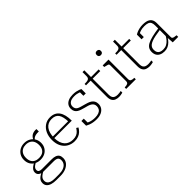

<svg xmlns="http://www.w3.org/2000/svg" viewBox="95 -1815 3102 3102"><g transform="rotate(-45 1646.0 -263.5)"><path d="M588 -512Q546 -513 519 -507.5Q492 -502 473.5 -489Q455 -476 439 -452L425 -467Q435 -494 450 -514Q465 -534 484.5 -546.5Q504 -559 530 -564.5Q556 -570 588 -567ZM288 -168Q231 -168 186.5 -191Q142 -214 117 -256.5Q92 -299 92 -356Q92 -413 117.5 -456Q143 -499 187.5 -523Q232 -547 288 -547Q344 -547 388.5 -523Q433 -499 459 -456Q485 -413 485 -356Q485 -299 459 -256.5Q433 -214 389 -191Q345 -168 288 -168ZM288 -205Q334 -205 367.5 -222Q401 -239 419 -273Q437 -307 437 -356Q437 -406 419 -440.5Q401 -475 367.5 -493Q334 -511 288 -511Q243 -511 209.5 -493Q176 -475 157.5 -440.5Q139 -406 139 -356Q139 -307 157 -273Q175 -239 208.5 -222Q242 -205 288 -205ZM236 244Q174 244 130 230.5Q86 217 62.5 189.5Q39 162 39 121Q39 88 53 63.5Q67 39 97 18Q127 -3 172 -24L189 -8Q151 12 128 30.5Q105 49 95 69Q85 89 85 115Q85 143 100.5 164Q116 185 149.5 196.5Q183 208 236 208H330Q389 208 431 192Q473 176 495.5 146Q518 116 518 74Q518 36 495.5 17.5Q473 -1 416 -1H155L156 -2Q133 -8 114 -18.5Q95 -29 84 -46Q73 -63 73 -89Q73 -117 87.5 -139Q102 -161 128 -179.5Q154 -198 189 -216L204 -196Q178 -181 159 -167Q140 -153 129.5 -137Q119 -121 119 -100Q119 -73 137 -60Q155 -47 191 -47H416Q464 -47 497 -35Q530 -23 547 2.5Q564 28 564 70Q564 125 532 164Q500 203 447 223.5Q394 244 330 244Z M689 -263Q689 -202 704 -157.5Q719 -113 745.5 -84Q772 -55 808 -41Q844 -27 887 -27Q936 -27 968 -41.5Q1000 -56 1020.5 -79Q1041 -102 1055 -125L1087 -105Q1068 -71 1040.5 -44.5Q1013 -18 975 -3.5Q937 11 887 11Q819 11 762.5 -21Q706 -53 673 -114.5Q640 -176 640 -264Q640 -348 670 -411.5Q700 -475 753.5 -511Q807 -547 875 -547Q930 -547 970 -528Q1010 -509 1036 -472.5Q1062 -436 1075 -382.5Q1088 -329 1088 -259H672V-294H1056L1040 -279Q1038 -341 1028 -384.5Q1018 -428 998.5 -455.5Q979 -483 948.5 -496Q918 -509 875 -509Q832 -509 797.5 -492.5Q763 -476 739 -445Q715 -414 702 -368Q689 -322 689 -263Z M1540 -138Q1540 -169 1527 -189Q1514 -209 1491.5 -222Q1469 -235 1441 -243.5Q1413 -252 1383 -259Q1351 -268 1320.5 -277.5Q1290 -287 1265.5 -302.5Q1241 -318 1226.5 -343.5Q1212 -369 1212 -408Q1212 -450 1234 -481.5Q1256 -513 1297.5 -530Q1339 -547 1395 -547Q1437 -547 1468.5 -541Q1500 -535 1522.5 -526.5Q1545 -518 1559 -510V-410H1505V-502Q1509 -499 1512.5 -496.5Q1516 -494 1519 -490.5Q1522 -487 1524.5 -482.5Q1527 -478 1529 -473Q1515 -485 1495 -493Q1475 -501 1450 -505.5Q1425 -510 1395 -510Q1325 -510 1291 -483Q1257 -456 1257 -412Q1257 -382 1269 -363Q1281 -344 1302.5 -333Q1324 -322 1352 -314.5Q1380 -307 1411 -298Q1442 -290 1473.5 -279.5Q1505 -269 1530 -252.5Q1555 -236 1570.5 -209.5Q1586 -183 1586 -143Q1586 -100 1563.5 -65Q1541 -30 1497 -9.5Q1453 11 1389 11Q1349 11 1312.5 4.5Q1276 -2 1246 -13.5Q1216 -25 1194 -38V-145H1248V-26Q1241 -31 1236 -36.5Q1231 -42 1228.5 -48Q1226 -54 1225 -59.5Q1224 -65 1224 -69Q1244 -57 1269 -47Q1294 -37 1324.5 -31.5Q1355 -26 1390 -26Q1439 -26 1472.5 -39Q1506 -52 1523 -77.5Q1540 -103 1540 -138Z M1654 -500V-532H1664Q1697 -532 1719 -536.5Q1741 -541 1753 -555Q1765 -569 1765 -597L1790 -537H1980V-500ZM1806 -131Q1806 -92 1819 -70Q1832 -48 1856 -39Q1880 -30 1912 -30Q1937 -30 1957.5 -33.5Q1978 -37 1986 -39V-2Q1975 1 1961.5 4Q1948 7 1932.5 9Q1917 11 1901 11Q1863 11 1831 -1Q1799 -13 1780 -44.5Q1761 -76 1761 -131V-522L1765 -531V-691H1806Z M2169 -675Q2149 -675 2135.5 -686.5Q2122 -698 2122 -723Q2122 -748 2135 -759.5Q2148 -771 2169 -771Q2190 -771 2204 -759.5Q2218 -748 2218 -723Q2218 -698 2204 -686.5Q2190 -675 2169 -675ZM2205 -537V-90Q2205 -56 2227.5 -45Q2250 -34 2289 -34H2292V0H2072V-34H2075Q2114 -34 2137 -45Q2160 -56 2160 -90V-454Q2160 -476 2140.5 -483.5Q2121 -491 2082 -499L2072 -501V-537Z M2352 -500V-532H2362Q2395 -532 2417 -536.5Q2439 -541 2451 -555Q2463 -569 2463 -597L2488 -537H2678V-500ZM2504 -131Q2504 -92 2517 -70Q2530 -48 2554 -39Q2578 -30 2610 -30Q2635 -30 2655.5 -33.5Q2676 -37 2684 -39V-2Q2673 1 2659.5 4Q2646 7 2630.5 9Q2615 11 2599 11Q2561 11 2529 -1Q2497 -13 2478 -44.5Q2459 -76 2459 -131V-522L2463 -531V-691H2504Z M3135 -326V-290Q3065 -280 3013 -269.5Q2961 -259 2926.5 -245.5Q2892 -232 2871.5 -215.5Q2851 -199 2842 -178Q2833 -157 2833 -130Q2833 -96 2845 -73Q2857 -50 2882.5 -38Q2908 -26 2947 -26Q2992 -26 3026 -44Q3060 -62 3087 -93Q3114 -124 3135 -163V-116Q3113 -79 3085 -50.5Q3057 -22 3021.5 -5.5Q2986 11 2942 11Q2893 11 2857.5 -5.5Q2822 -22 2803.5 -53.5Q2785 -85 2785 -130Q2785 -173 2803.5 -204.5Q2822 -236 2863.5 -258Q2905 -280 2972 -296.5Q3039 -313 3135 -326ZM3136 0 3128 -119V-122V-393Q3128 -437 3115 -462.5Q3102 -488 3073 -499Q3044 -510 2995 -510Q2941 -510 2903 -497Q2865 -484 2842 -466Q2839 -471 2839.5 -476.5Q2840 -482 2843.5 -487.5Q2847 -493 2853 -496.5Q2859 -500 2866 -499V-391H2815V-497Q2830 -508 2856.5 -519.5Q2883 -531 2918.5 -539Q2954 -547 2995 -547Q3035 -547 3068 -540Q3101 -533 3124.5 -516.5Q3148 -500 3161 -472.5Q3174 -445 3174 -405V-79Q3174 -64 3184 -56Q3194 -48 3212 -44.5Q3230 -41 3256 -38L3261 -37V0Z"/></g></svg>

Font: Roboto Serif 20pt Thin
Style: Regular
Weight: 250
Version: Version 1.008